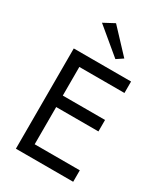

<svg xmlns="http://www.w3.org/2000/svg" viewBox="-230 -1061 1011 1161"><g transform="rotate(30 275.0 -480.0)"><path d="M150 -920 225 -960 375 -800 330 -770ZM80 -700H480V-620H165V-420H460V-340H165V-80H480V0H80Z"/></g></svg>

Font: Jost
Style: Regular
Weight: 400
Version: Version 3.500